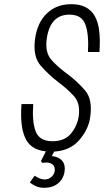

<svg xmlns="http://www.w3.org/2000/svg" viewBox="-20 -716 498 919"><path d="M83 -218Q74 -103 105.5 -46.5Q137 10 224 10Q309 10 356.5 -42.5Q404 -95 412 -157Q424 -241 386.5 -284Q349 -327 305 -360Q260 -392 227 -428.5Q194 -465 204 -532Q212 -588 239 -617Q266 -646 313 -646Q371 -646 388.5 -599Q406 -552 401 -467H456Q460 -524 455 -567Q450 -610 434 -638.5Q418 -667 390 -681.5Q362 -696 321 -696Q251 -696 205 -652.5Q159 -609 148 -531Q136 -446 175 -401.5Q214 -357 260 -322Q302 -291 333.5 -256.5Q365 -222 357 -161Q350 -113 319.5 -76.5Q289 -40 232 -40Q169 -40 151 -86.5Q133 -133 139 -218ZM184 64Q186 63 190.5 62.5Q195 62 201 62Q222 62 233 72.5Q244 83 242 102Q239 120 225.5 131.5Q212 143 194 143Q183 143 171 138.5Q159 134 146 125L123 157Q138 170 155 176.5Q172 183 192 183Q232 183 258 161.5Q284 140 289 105Q294 73 277.5 53.5Q261 34 228 31L249 -8H208L176 55Z"/></svg>

Font: Secuela Light
Style: Italic
Weight: 300
Italic angle: -8°
Designer: Fernando Haro
Foundry: deFharo
Version: Version 1.708